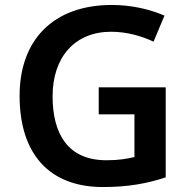

<svg xmlns="http://www.w3.org/2000/svg" viewBox="-20 -744 766 774"><path d="M378 -392V-283H522V-111C492 -104 460 -98 409 -98C254 -98 192 -204 192 -356C192 -514 282 -616 428 -616C492 -616 553 -598 599 -576L643 -681C583 -707 509 -724 431 -724C193 -724 59 -581 59 -358C59 -123 179 10 395 10C496 10 572 -4 648 -29V-392Z"/></svg>

Font: Noto Sans Gurmukhi SemiBold
Style: Regular
Weight: 600
Designer: Jelle Bosma - Monotype Design Team
Foundry: Monotype Imaging Inc.
Version: Version 2.004